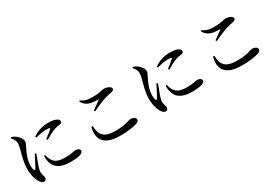

<svg xmlns="http://www.w3.org/2000/svg" viewBox="44 -1724 3911 2734"><g transform="rotate(-30 2000.0 -356.5)"><path d="M451 -582C529 -640 629 -662 701 -662C769 -662 809 -655 842 -638C869 -625 877 -607 877 -592C877 -572 867 -562 844 -558C816 -553 785 -551 748 -539C703 -522 635 -486 583 -455L568 -471C612 -506 672 -552 690 -570C701 -582 704 -591 633 -591C599 -591 543 -586 459 -562ZM442 -286C448 -262 457 -228 469 -206C506 -141 556 -111 680 -111C784 -111 824 -130 846 -130C882 -130 919 -115 919 -84C919 -31 821 -18 706 -18C531 -18 450 -87 429 -197C422 -227 421 -258 423 -283ZM138 -737C167 -705 192 -666 191 -624C191 -585 180 -546 167 -498C151 -438 122 -342 122 -239C122 -135 149 -51 182 -5C199 19 219 36 241 36C268 36 282 20 282 -9C282 -37 262 -70 262 -103C262 -119 267 -142 276 -178C286 -215 326 -313 346 -367L324 -377C299 -327 246 -219 222 -183C213 -169 204 -170 198 -184C192 -196 186 -217 186 -257C186 -347 224 -438 256 -501C280 -552 294 -572 294 -597C294 -647 244 -698 217 -717C197 -732 178 -741 151 -749Z M1244 -700C1298 -605 1378 -594 1487 -592C1500 -592 1501 -589 1491 -581C1459 -557 1403 -516 1359 -486L1370 -469C1451 -507 1541 -546 1597 -562C1639 -576 1674 -581 1704 -587C1735 -593 1749 -605 1749 -628C1749 -660 1682 -686 1639 -686C1595 -686 1570 -662 1444 -662C1364 -662 1320 -671 1257 -713ZM1236 -305C1241 -170 1276 -82 1488 -82C1650 -82 1725 -123 1753 -123C1785 -123 1832 -105 1832 -72C1832 -45 1821 -34 1783 -21C1732 -3 1637 12 1511 12C1235 12 1166 -119 1213 -304Z M2451 -582C2529 -640 2629 -662 2701 -662C2769 -662 2809 -655 2842 -638C2869 -625 2877 -607 2877 -592C2877 -572 2867 -562 2844 -558C2816 -553 2785 -551 2748 -539C2703 -522 2635 -486 2583 -455L2568 -471C2612 -506 2672 -552 2690 -570C2701 -582 2704 -591 2633 -591C2599 -591 2543 -586 2459 -562ZM2442 -286C2448 -262 2457 -228 2469 -206C2506 -141 2556 -111 2680 -111C2784 -111 2824 -130 2846 -130C2882 -130 2919 -115 2919 -84C2919 -31 2821 -18 2706 -18C2531 -18 2450 -87 2429 -197C2422 -227 2421 -258 2423 -283ZM2138 -737C2167 -705 2192 -666 2191 -624C2191 -585 2180 -546 2167 -498C2151 -438 2122 -342 2122 -239C2122 -135 2149 -51 2182 -5C2199 19 2219 36 2241 36C2268 36 2282 20 2282 -9C2282 -37 2262 -70 2262 -103C2262 -119 2267 -142 2276 -178C2286 -215 2326 -313 2346 -367L2324 -377C2299 -327 2246 -219 2222 -183C2213 -169 2204 -170 2198 -184C2192 -196 2186 -217 2186 -257C2186 -347 2224 -438 2256 -501C2280 -552 2294 -572 2294 -597C2294 -647 2244 -698 2217 -717C2197 -732 2178 -741 2151 -749Z M3244 -700C3298 -605 3378 -594 3487 -592C3500 -592 3501 -589 3491 -581C3459 -557 3403 -516 3359 -486L3370 -469C3451 -507 3541 -546 3597 -562C3639 -576 3674 -581 3704 -587C3735 -593 3749 -605 3749 -628C3749 -660 3682 -686 3639 -686C3595 -686 3570 -662 3444 -662C3364 -662 3320 -671 3257 -713ZM3236 -305C3241 -170 3276 -82 3488 -82C3650 -82 3725 -123 3753 -123C3785 -123 3832 -105 3832 -72C3832 -45 3821 -34 3783 -21C3732 -3 3637 12 3511 12C3235 12 3166 -119 3213 -304Z"/></g></svg>

Font: Noto Serif CJK JP SemiBold
Style: Regular
Weight: 600
Designer: Ryoko NISHIZUKA 西塚涼子 (kana & ideographs); Frank Grießhammer (Latin, Greek & Cyrillic); Wenlong ZHANG 张文龙 (bopomofo); San
Foundry: Adobe
Version: Version 2.001;hotconv 1.1.0;makeotfexe 2.6.0